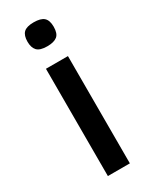

<svg xmlns="http://www.w3.org/2000/svg" viewBox="-186 -749 631 794"><g transform="rotate(-30 129.5 -352.0)"><path d="M191.9 -647Q191.9 -614.7 176.5 -602.3Q161.1 -589.8 128.9 -589.8Q93.8 -589.8 80.3 -604.5Q66.9 -619.1 66.9 -647Q66.9 -677.2 81.1 -690.7Q95.2 -704.1 128.9 -704.1Q162.6 -704.1 177.2 -690.9Q191.9 -677.7 191.9 -647ZM77.1 0V-512.2H182.1V0Z"/></g></svg>

Font: Clear Sans Medium
Style: Regular
Weight: 500
Foundry: Intel Corporation
Version: Version 1.00